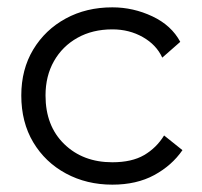

<svg xmlns="http://www.w3.org/2000/svg" viewBox="-20 -497 551 523"><path d="M286 6Q216 6 159.5 -24.5Q103 -55 70.5 -109.5Q38 -164 38 -237Q38 -308 70.5 -362Q103 -416 159 -446.5Q215 -477 286 -477Q343 -477 395 -452.5Q447 -428 471 -383L422 -340Q406 -375 369 -396Q332 -417 286 -417Q232 -417 191 -394Q150 -371 127 -330.5Q104 -290 104 -237Q104 -154 155 -104.5Q206 -55 286 -55Q339 -55 372.5 -74.5Q406 -94 427 -128L477 -88Q448 -46 400 -20Q352 6 286 6Z"/></svg>

Font: Lil Grotesk
Style: Regular
Weight: 400
Designer: Bastien Sozeau
Foundry: NBR — Bastien Sozeau
Version: Version 4.002; ttfautohint (v1.8.4.7-5d5b)